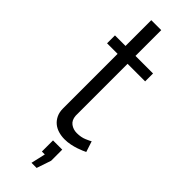

<svg xmlns="http://www.w3.org/2000/svg" viewBox="-296 -713 927 927"><g transform="rotate(45 167.5 -249.0)"><path d="M175 199 192 125H172V49H235V125L210 199ZM325 -25Q319 -22 307.5 -17Q296 -12 281 -7Q266 -2 247 2Q228 6 207 6Q185 6 165 0Q145 -6 130 -18.5Q115 -31 106 -50Q97 -69 97 -94V-467H25V-521H97V-697H165V-521H285V-467H165V-113Q167 -84 185.5 -70.5Q204 -57 228 -57Q257 -57 279 -66.5Q301 -76 307 -80Z"/></g></svg>

Font: IngvarSans
Style: Regular
Weight: 400
Version: Version 1.000